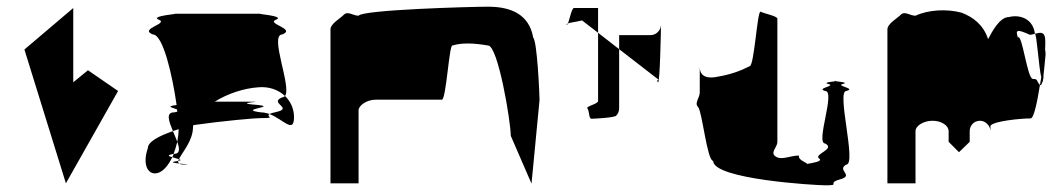

<svg xmlns="http://www.w3.org/2000/svg" viewBox="-20 -736 3179 574"><path d="M53 -588 177 -188 333 -464 243 -526 199 -490V-712Z M422 -293C404 -242 424 -208 455 -220C470 -226 484 -243 495 -266C484 -269 477 -272 499 -276C503 -287 507 -299 510 -312C506 -322 502 -333 497 -344C454 -329 422 -312 422 -293ZM437 -633C394 -650 485 -665 455 -677C425 -689 525 -695 500 -695H761C735 -695 836 -689 805 -677C775 -665 866 -650 824 -633C784 -633 853 -475 832 -449C812 -468 783 -478 752 -475C709 -472 660 -456 622 -432H724C790 -432 661 -429 752 -422C810 -416 686 -409 761 -400C769 -400 778 -398 786 -395C772 -387 809 -383 761 -383C742 -383 651 -375 558 -362C558 -360 557 -358 557 -356C557 -315 524 -280 515 -260C510 -262 501 -264 495 -266C497 -269 498 -272 499 -276H500C519 -276 517 -292 510 -312C512 -324 514 -337 514 -350C508 -348 503 -346 497 -344C485 -373 475 -400 500 -400C504 -401 508 -401 510 -402C510 -404 509 -407 509 -409C497 -414 473 -418 508 -422C496 -507 468 -633 437 -633ZM508 -254C510 -254 512 -255 513 -255C512 -252 513 -249 516 -247C500 -249 486 -251 508 -254ZM513 -255C523 -257 521 -258 515 -260C514 -258 513 -257 513 -255ZM516 -247C519 -245 523 -244 531 -244C554 -244 534 -245 516 -247ZM786 -395C827 -379 859 -335 859 -386C859 -410 849 -433 832 -449C830 -447 827 -445 824 -445C781 -428 860 -413 805 -401C795 -399 789 -397 786 -395Z M968 -188H1052V-406C1052 -421 1077 -438 1103 -438H1301C1314 -438 1323 -607 1333 -600C1359 -608 1392 -608 1439 -600C1469 -600 1507 -372 1507 -330L1569 -187L1593 -437C1593 -454 1586 -612 1574 -624C1562 -692 1509 -716 1439 -716C1390 -716 1064 -707 1052 -689C1035 -689 1020 -704 1008 -692C996 -680 968 -665 968 -648Z M1674 -662C1675 -661 1677 -663 1678 -666C1675 -665 1673 -663 1674 -662ZM1678 -666C1683 -678 1689 -712 1696 -712H1768V-638L1720 -675C1705 -671 1686 -669 1678 -666ZM1736 -412C1742 -406 1740 -381 1748 -381C1757 -381 1815 -384 1822 -390C1828 -396 1831 -404 1831 -412V-589L1768 -638V-434C1768 -425 1730 -418 1736 -412ZM1831 -589V-631H1925C1941 -631 1955 -644 1956 -661C1956 -647 1953 -484 1947 -490C1940 -497 1954 -500 1946 -500ZM1956 -662C1956 -662 1956 -661 1956 -661C1956 -661 1956 -662 1956 -662Z M2067 -416C2079 -404 2094 -255 2112 -255C2112 -200 2417 -182 2448 -182C2496 -182 2449 -188 2492 -200C2535 -212 2480 -227 2510 -244C2542 -244 2480 -464 2510 -464C2542 -472 2476 -479 2500 -485C2518 -489 2490 -492 2478 -493C2467 -492 2439 -489 2456 -485C2482 -479 2417 -472 2447 -464C2479 -464 2417 -307 2447 -307C2479 -290 2411 -275 2429 -262C2441 -254 2411 -249 2393 -246C2392 -250 2364 -258 2369 -271C2342 -271 2317 -256 2299 -268C2281 -280 2304 -295 2304 -312V-680C2304 -688 2266 -695 2254 -701C2244 -707 2235 -538 2221 -538C2194 -524 2163 -513 2127 -507C2101 -501 2072 -503 2072 -536V-460C2072 -443 2055 -428 2067 -416ZM2478 -493C2473 -494 2471 -494 2478 -494C2485 -494 2483 -494 2478 -493Z M2633 -188H2717V-344C2717 -360 2741 -375 2768 -375C2794 -375 2816 -361 2816 -344V-312L2847 -281L2879 -312V-344C2879 -361 2892 -375 2910 -375C2926 -375 2941 -360 2941 -344V-360C2950 -374 3032 -382 3061 -382C3071 -382 3081 -432 3089 -482C3077 -494 3085 -500 3068 -500C3051 -500 3036 -637 3023 -624C3015 -648 3021 -649 3059 -632C3064 -632 3069 -634 3074 -635C3068 -682 3027 -693 2996 -685C2969 -685 2946 -642 2934 -619C2920 -662 2889 -685 2855 -698C2811 -710 2755 -707 2717 -689C2700 -689 2685 -704 2673 -692C2661 -680 2633 -665 2633 -648ZM3074 -634V-635C3090 -639 3105 -644 3105 -612C3105 -612 3105 -595 3104 -573C3106 -585 3107 -589 3107 -580C3107 -591 3104 -548 3100 -515C3099 -509 3100 -504 3099 -500H3098V-498L3099 -499C3098 -494 3097 -491 3096 -490C3094 -483 3091 -480 3089 -482C3090 -490 3092 -497 3093 -505C3086 -530 3079 -639 3074 -634ZM3099 -500C3099 -500 3099 -499 3099 -499C3099 -499 3099 -500 3099 -500Z"/></svg>

Font: bitstorm
Style: suext
Weight: 400
Version: Version 0.2